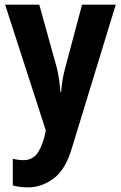

<svg xmlns="http://www.w3.org/2000/svg" viewBox="-20 -566 520 826"><path d="M2 -546H149L225 -272Q231 -247 234.5 -221.5Q238 -196 240 -170H243Q245 -196 248.5 -219Q252 -242 260 -272L333 -546H478L289 72Q262 164 210.5 202Q159 240 102 240Q82 240 66 238Q50 236 35 232V117Q58 123 81 123Q115 123 135.5 100Q156 77 171 23L177 -5Z"/></svg>

Font: Noto Sans Sinhala UI Condensed
Style: Bold
Weight: 700
Width: 3
Designer: Jelle Bosma - Monotype Design Team
Foundry: Monotype Imaging Inc.
Version: Version 2.006; ttfautohint (v1.8.4.7-5d5b)